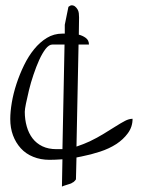

<svg xmlns="http://www.w3.org/2000/svg" viewBox="-20 -600 542 722"><path d="M237.3 -574.2Q238.3 -575.2 242.2 -577.6Q246.1 -580.1 249 -580.1Q256.8 -580.1 262.2 -575.7Q267.6 -571.3 271.5 -564.9Q275.4 -558.6 276.4 -550.3Q277.3 -542 277.3 -534.2L276.4 -469.7Q291 -465.8 301.8 -458Q314.5 -449.2 314.5 -432.6H275.4L267.6 -48.8Q293.9 -57.6 317.4 -68.4Q345.7 -82 369.6 -96.7Q393.6 -111.3 413.6 -124Q433.6 -136.7 449.2 -145Q464.8 -153.3 478.5 -153.3Q478.5 -123 460.9 -99.1Q443.4 -75.2 417 -58.1Q390.6 -41 356.4 -29.8Q322.3 -18.6 287.1 -11.7Q276.4 -9.8 267.6 -7.8L265.6 74.2Q265.6 75.2 260.7 80.6Q255.9 85.9 252 86.9Q250 88.9 244.6 90.8Q239.3 92.8 232.4 94.7Q225.6 96.7 220.2 98.6Q214.8 100.6 212.9 101.6L214.8 -1Q186.5 1 166 1Q132.8 1 105 -10.3Q77.1 -21.5 58.1 -42.5Q39.1 -63.5 28.8 -91.3Q18.6 -119.1 18.6 -152.3Q18.6 -179.7 24.4 -214.4Q30.3 -249 42 -284.7Q53.7 -320.3 70.3 -354.5Q86.9 -388.7 108.4 -415Q129.9 -441.4 156.2 -457.5Q182.6 -473.6 214.8 -473.6H223.6V-506.8ZM151.4 -416Q138.7 -399.4 127.4 -374.5Q116.2 -349.6 106 -319.3Q95.7 -289.1 88.9 -260.7Q82 -232.4 77.6 -210.4Q73.2 -188.5 73.2 -179.7Q73.2 -150.4 80.6 -124.5Q87.9 -98.6 102.5 -79.6Q117.2 -60.5 139.6 -49.8Q162.1 -39.1 192.4 -39.1Q204.1 -39.1 214.8 -39.1L222.7 -432.6H177.7Q164.1 -432.6 151.4 -416Z"/></svg>

Font: The Girl Next Door
Style: Regular
Weight: 400
Designer: Kimberly Geswein
Foundry: Kimberly Geswein
Version: Version 1.002 2010